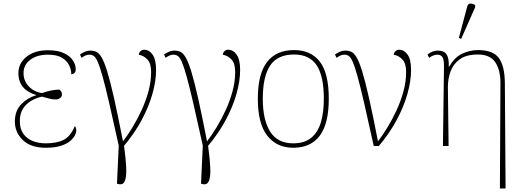

<svg xmlns="http://www.w3.org/2000/svg" viewBox="-20 -825 2944 1085"><path d="M238 10Q154 10 109 -33.5Q64 -77 64 -138Q64 -199 100 -236Q136 -273 185 -287V-288Q136 -302 110 -333Q84 -364 84 -412Q84 -467 129.5 -504Q175 -541 251 -541Q307 -541 341.5 -524.5Q376 -508 392 -483.5Q408 -459 408 -434Q408 -418 399.5 -411.5Q391 -405 383 -405Q383 -430 371 -455.5Q359 -481 330.5 -498.5Q302 -516 251 -516Q190 -516 151.5 -487.5Q113 -459 113 -412Q113 -368 142.5 -337Q172 -306 217 -299Q246 -309 268.5 -313.5Q291 -318 315 -319Q322 -314 326 -308Q330 -302 330 -291Q330 -278 319 -270.5Q308 -263 296 -263Q274 -263 259.5 -267.5Q245 -272 217 -279Q185 -272 156.5 -255.5Q128 -239 110 -211Q92 -183 92 -141Q92 -96 112.5 -68Q133 -40 166.5 -27.5Q200 -15 238 -15Q302 -15 340.5 -35Q379 -55 403 -113Q406 -110 408.5 -103Q411 -96 411 -85Q411 -76 403.5 -60.5Q396 -45 377 -28.5Q358 -12 324 -1Q290 10 238 10Z M648 215 641 213 651 -2Q619 -148 597 -243Q575 -338 559.5 -393.5Q544 -449 532.5 -475Q521 -501 510 -508.5Q499 -516 486 -516Q473 -516 462 -511Q451 -506 441 -498L432 -517Q443 -525 458.5 -532Q474 -539 491 -539Q509 -539 524 -532.5Q539 -526 554 -501Q569 -476 586 -421Q603 -366 624.5 -270.5Q646 -175 675 -26Q701 -60 728.5 -105Q756 -150 780 -202Q804 -254 819 -309Q834 -364 834 -418Q834 -466 814 -488Q794 -510 764 -516Q766 -529 774.5 -536.5Q783 -544 794 -544Q823 -544 842.5 -516Q862 -488 862 -429Q862 -368 841.5 -295Q821 -222 780.5 -146.5Q740 -71 681 -1Q691 73 693 118Q695 163 689.5 185Q684 207 673.5 213Q663 219 648 215Z M1123 215 1116 213 1126 -2Q1094 -148 1072 -243Q1050 -338 1034.5 -393.5Q1019 -449 1007.5 -475Q996 -501 985 -508.5Q974 -516 961 -516Q948 -516 937 -511Q926 -506 916 -498L907 -517Q918 -525 933.5 -532Q949 -539 966 -539Q984 -539 999 -532.5Q1014 -526 1029 -501Q1044 -476 1061 -421Q1078 -366 1099.5 -270.5Q1121 -175 1150 -26Q1176 -60 1203.5 -105Q1231 -150 1255 -202Q1279 -254 1294 -309Q1309 -364 1309 -418Q1309 -466 1289 -488Q1269 -510 1239 -516Q1241 -529 1249.5 -536.5Q1258 -544 1269 -544Q1298 -544 1317.5 -516Q1337 -488 1337 -429Q1337 -368 1316.5 -295Q1296 -222 1255.5 -146.5Q1215 -71 1156 -1Q1166 73 1168 118Q1170 163 1164.5 185Q1159 207 1148.5 213Q1138 219 1123 215Z M1637 10Q1544 10 1490.5 -58Q1437 -126 1437 -267Q1437 -407 1489 -474.5Q1541 -542 1642 -542Q1737 -542 1787.5 -476.5Q1838 -411 1838 -267Q1838 -126 1787 -58Q1736 10 1637 10ZM1637 -15Q1701 -15 1739 -46.5Q1777 -78 1793.5 -134.5Q1810 -191 1810 -267Q1810 -395 1769.5 -456Q1729 -517 1642 -517Q1548 -517 1506.5 -454.5Q1465 -392 1465 -267Q1465 -148 1506.5 -81.5Q1548 -15 1637 -15Z M2092 0Q2060 -147 2038 -242Q2016 -337 2000.5 -393Q1985 -449 1973.5 -475Q1962 -501 1951 -508.5Q1940 -516 1927 -516Q1914 -516 1903 -511Q1892 -506 1882 -498L1873 -517Q1884 -525 1899.5 -532Q1915 -539 1932 -539Q1950 -539 1965 -532.5Q1980 -526 1995 -501Q2010 -476 2027 -421Q2044 -366 2065.5 -270.5Q2087 -175 2116 -26Q2142 -60 2169.5 -105Q2197 -150 2221 -202Q2245 -254 2260 -309Q2275 -364 2275 -418Q2275 -466 2255 -488Q2235 -510 2205 -516Q2207 -529 2215.5 -536.5Q2224 -544 2235 -544Q2264 -544 2283.5 -516Q2303 -488 2303 -429Q2303 -368 2282.5 -295Q2262 -222 2221.5 -146.5Q2181 -71 2121 0Z M2805 240 2808 -357Q2808 -430 2778.5 -473.5Q2749 -517 2681 -517Q2615 -517 2578 -490Q2541 -463 2526 -421Q2511 -379 2511 -334L2515 0H2483L2489 -452Q2489 -489 2480 -502.5Q2471 -516 2451 -516Q2442 -516 2430 -512Q2418 -508 2405 -498L2396 -517Q2424 -539 2453 -539Q2491 -539 2504.5 -516.5Q2518 -494 2516 -449H2519Q2549 -502 2592.5 -522Q2636 -542 2681 -542Q2767 -542 2799.5 -496.5Q2832 -451 2833 -357L2837 240ZM2586 -605 2573 -611 2620 -787Q2625 -805 2638.5 -805Q2652 -805 2665 -796V-784Z"/></svg>

Font: Noto Serif Thin
Style: Regular
Weight: 100
Designer: Monotype Design Team
Foundry: Monotype Imaging Inc.
Version: Version 2.015